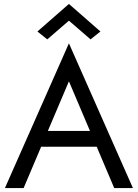

<svg xmlns="http://www.w3.org/2000/svg" viewBox="-20 -955 700 975"><path d="M437 -290 330 -542 223 -290ZM189 -210 100 0H5L330 -735L655 0H560L471 -210ZM220 -755 170 -795 330 -935 490 -795 440 -755 330 -850Z"/></svg>

Font: Jost
Style: Regular
Weight: 400
Version: Version 3.710